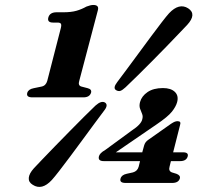

<svg xmlns="http://www.w3.org/2000/svg" viewBox="-20 -738 841 774"><path d="M194 -647Q169 -647 175 -668Q181 -688.5 208 -688.5H235Q267 -688.5 288 -694.5Q309 -700.5 328.5 -711.5Q345.5 -718 356 -718Q380.5 -718 374.5 -696.5L299.5 -412Q293.5 -393 308.5 -389L333.5 -382.5Q351 -378 347 -364Q341 -345.5 316 -345.5H110.5Q84.5 -345.5 90 -364Q94.5 -378.5 116 -382.5L147.5 -389Q165 -392.5 170.5 -412L225 -624Q228.5 -637.5 225.5 -642.2Q222.5 -647 212 -647ZM561 -151.5Q565 -166 578 -174.5L669.5 -239Q679.5 -245.5 685 -247.5Q690.5 -249.5 696 -249.5Q711 -249.5 706 -234.5L678 -124H717.5Q741.5 -124 736.5 -107Q731 -88.5 706 -88.5H669L663.5 -66Q658.5 -48.5 673 -43L691 -37.5Q708.5 -31 705 -18.5Q699.5 -0.5 674 -0.5H486.5Q460.5 -0.5 466 -18.5Q470 -33 491 -37.5L516 -43Q534 -48 539 -66L544.5 -88.5H398.5Q373.5 -88.5 379 -108.5Q380.5 -114 386.2 -120.2Q392 -126.5 405 -134L511.5 -212Q549 -236.5 553.5 -257Q557 -269 552.8 -279Q548.5 -289 544.5 -300.2Q540.5 -311.5 544.5 -326.5Q551 -350.5 574.8 -366.8Q598.5 -383 637 -383Q669 -383 685 -367.5Q701 -352 694 -326Q689 -308 673 -287.8Q657 -267.5 610.5 -236L447 -124H553.5ZM486 -386Q473.5 -374.5 465.5 -371.8Q457.5 -369 448 -374.5Q434 -383 452.5 -407Q468 -427.5 490.8 -458.2Q513.5 -489 539 -523.5Q564.5 -558 588.5 -590.5Q612.5 -623 632 -648.2Q651.5 -673.5 661.5 -684.5Q702 -727.5 738.5 -704.5Q774.5 -681 734.5 -637.5Q724.5 -627 702.5 -604Q680.5 -581 651.8 -551.2Q623 -521.5 592.2 -490.5Q561.5 -459.5 533.5 -432Q505.5 -404.5 486 -386ZM365 -312.5Q388.5 -333.5 403.5 -324.5Q418 -314.5 399 -291Q383.5 -270.5 361 -240Q338.5 -209.5 313 -174.8Q287.5 -140 263 -107.2Q238.5 -74.5 219 -49.2Q199.5 -24 189 -12.5Q149 31 112 7Q94.5 -3.5 96 -21Q97.5 -38.5 116.5 -59.5Q127 -70.5 149.2 -94Q171.5 -117.5 200.5 -147.2Q229.5 -177 260.2 -208.2Q291 -239.5 318.5 -267Q346 -294.5 365 -312.5Z"/></svg>

Font: Fraunces 9pt
Style: Bold Italic
Weight: 700
Italic angle: -16°
Version: Version 1.000;[b76b70a41]